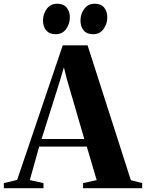

<svg xmlns="http://www.w3.org/2000/svg" viewBox="-69 -982 762 1002"><path d="M20.5 -43 258.5 -745.5H388L614 -41.5L673 -26.5V0H364.5V-26.5L435.5 -42L384 -217H135.5L86.5 -42L158 -26.5V0H-49V-26.5ZM371 -256.5 280 -568.5 264.5 -630.5 246 -568 148 -256.5ZM221 -803.5Q189 -803.5 172.2 -823.2Q155.5 -843 155.5 -875Q155.5 -910 175.5 -936.2Q195.5 -962.5 229 -962.5H230Q262.5 -962.5 279 -942.5Q295.5 -922.5 295.5 -891Q295.5 -857.5 276 -830.5Q256.5 -803.5 222 -803.5ZM416.5 -803.5Q384 -803.5 367.5 -823.2Q351 -843 351 -875Q351 -910 371 -936.2Q391 -962.5 424.5 -962.5H425.5Q458 -962.5 474.5 -942.5Q491 -922.5 491 -891Q491 -857.5 471.2 -830.5Q451.5 -803.5 417.5 -803.5Z"/></svg>

Font: Merriweather 120pt
Style: Bold
Weight: 700
Designer: Eben Sorkin
Foundry: Eben Sorkin
Version: Version 2.100